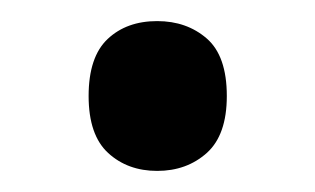

<svg xmlns="http://www.w3.org/2000/svg" viewBox="-20 -150 299 182"><path d="M64 -59Q64 -96 82 -113Q100 -130 129 -130Q157 -130 176 -113.5Q195 -97 195 -59Q195 -22 176 -5Q157 12 129 12Q101 12 82.5 -5Q64 -22 64 -59Z"/></svg>

Font: Noto Sans Ethiopic SemiCondensed Medium
Style: Regular
Weight: 500
Width: 4
Designer: Monotype Design Team
Foundry: Monotype Imaging Inc.
Version: Version 2.102; ttfautohint (v1.8.4.7-5d5b)